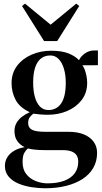

<svg xmlns="http://www.w3.org/2000/svg" viewBox="-20 -797 562 1054"><path d="M227 236.5Q191.5 236.5 153 230.5Q114.5 224.5 81.5 210.8Q48.5 197 27.8 173Q7 149 7 113.5Q7 86.5 20.8 65.2Q34.5 44 58.8 30Q83 16 115 11Q88.5 -2.5 74 -24Q59.5 -45.5 59.5 -77.5Q59.5 -103 71 -122.8Q82.5 -142.5 101.5 -156.8Q120.5 -171 143.5 -181Q87.5 -207 65.5 -249.2Q43.5 -291.5 43.5 -340.5Q43.5 -396 73.8 -435.8Q104 -475.5 153.5 -497Q203 -518.5 260 -518.5Q319.5 -518.5 356.2 -503.8Q393 -489 413.5 -466.5Q425 -490 448 -505Q471 -520 496 -520H517.5V-439L431.5 -438.5Q439 -431 444.8 -415.8Q450.5 -400.5 454.5 -381.2Q458.5 -362 458.5 -342Q458.5 -287.5 428.5 -248.2Q398.5 -209 349.5 -188Q300.5 -167 243 -167Q223 -167 201 -168.8Q179 -170.5 163 -173Q154 -166 144.2 -154.5Q134.5 -143 134.5 -121.5Q134.5 -95.5 156 -84.5Q177.5 -73.5 228 -73.5H355.5Q407 -73.5 442 -58.5Q477 -43.5 495 -17.5Q513 8.5 513 42Q513 88.5 492 124.8Q471 161 432.8 185.8Q394.5 210.5 342.2 223.5Q290 236.5 227 236.5ZM240.5 209.5Q295 209.5 332.8 195.2Q370.5 181 390 154.2Q409.5 127.5 409.5 91Q409.5 71.5 401.5 57.2Q393.5 43 374.2 35Q355 27 322 27H223.5Q194.5 27 171.5 24.5Q148.5 22 133.5 18Q122 27 113 43Q104 59 104 93Q104 133.5 124.5 159.2Q145 185 176.8 197.2Q208.5 209.5 240.5 209.5ZM245.5 -193Q291.5 -193 316.2 -230Q341 -267 341 -342.5Q341 -385.5 331 -419.5Q321 -453.5 302 -473Q283 -492.5 256.5 -492.5Q226 -492.5 205 -476Q184 -459.5 173 -426.5Q162 -393.5 162 -343.5Q162 -300 171.2 -265.8Q180.5 -231.5 199.2 -212.2Q218 -193 245.5 -193ZM222 -571.5 101 -764 117.5 -777 258 -661.5 398.5 -777 415 -764 294 -571.5Z"/></svg>

Font: Merriweather 144pt SemiBold
Style: Regular
Weight: 600
Version: Version 2.100